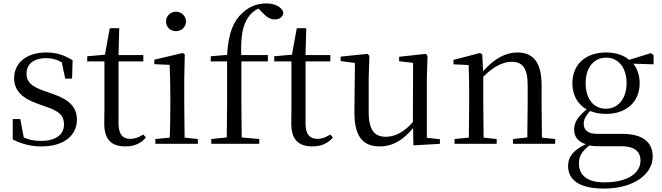

<svg xmlns="http://www.w3.org/2000/svg" viewBox="-20 -836 3847 1116"><path d="M221 15C357 15 427 -53 427 -140C427 -210 388 -255 287 -290L236 -308C163 -333 134 -360 134 -408C134 -461 173 -498 249 -498C281 -498 309 -491 339 -474L359 -379H399L402 -486C352 -516 309 -531 249 -531C129 -531 62 -466 62 -382C62 -307 113 -264 194 -235L246 -216C327 -190 352 -162 352 -113C352 -56 307 -17 219 -17C177 -17 146 -24 118 -37L98 -144H54V-25C108 1 157 15 221 15Z M709 15C761 15 800 -3 828 -37L813 -54C786 -38 767 -29 737 -29C693 -29 669 -56 669 -118V-479H813V-516H669L673 -672H618L590 -518L487 -509V-479H587V-207C587 -171 586 -150 586 -118C586 -28 625 15 709 15Z M1003 -655C1034 -655 1061 -678 1061 -711C1061 -744 1034 -768 1003 -768C971 -768 945 -744 945 -711C945 -678 971 -655 1003 -655ZM966 0H1130V-28L1053 -36C1052 -92 1051 -175 1051 -229V-380L1054 -520L1042 -528L877 -489V-463L966 -459C968 -409 970 -356 970 -289V-229C970 -175 969 -92 967 -36L883 -28V0Z M1297 0H1487V-28L1385 -37L1383 -229V-479H1537V-516H1382C1379 -630 1391 -687 1422 -734C1437 -757 1458 -776 1483 -786L1502 -766C1530 -736 1551 -723 1577 -723C1607 -723 1626 -740 1627 -764C1617 -798 1574 -816 1526 -816C1477 -816 1429 -799 1388 -760C1335 -711 1307 -640 1300 -517L1205 -509V-479H1300V-229L1298 -37L1208 -28V0Z M1796 15C1848 15 1887 -3 1915 -37L1900 -54C1873 -38 1854 -29 1824 -29C1780 -29 1756 -56 1756 -118V-479H1900V-516H1756L1760 -672H1705L1677 -518L1574 -509V-479H1674V-207C1674 -171 1673 -150 1673 -118C1673 -28 1712 15 1796 15Z M2383 9 2537 0V-27L2461 -35V-380L2465 -511L2455 -523L2300 -506V-480L2381 -471L2380 -127C2334 -73 2280 -41 2223 -41C2158 -41 2123 -78 2123 -185V-380L2127 -511L2117 -523L1960 -507V-481L2043 -470L2040 -186C2039 -37 2093 15 2188 15C2267 15 2330 -28 2381 -92Z M3044 0H3207V-28L3130 -36L3128 -229V-342C3128 -477 3076 -531 2988 -531C2922 -531 2856 -499 2788 -422L2783 -520L2770 -528L2616 -488V-462L2704 -458C2706 -408 2707 -358 2707 -289V-229L2705 -36L2622 -28V0H2867V-28L2791 -36L2789 -229V-390C2855 -457 2913 -477 2955 -477C3013 -477 3047 -443 3047 -344V-229L3045 -37L2962 -28V0Z M3502 -204C3429 -204 3384 -263 3384 -352C3384 -442 3431 -501 3503 -501C3574 -501 3622 -443 3622 -353C3622 -264 3574 -204 3502 -204ZM3502 -174C3622 -174 3698 -245 3698 -352C3698 -397 3685 -436 3661 -466L3779 -462V-516L3762 -527L3637 -488C3606 -515 3559 -531 3503 -531C3382 -531 3307 -460 3307 -352C3307 -284 3337 -230 3390 -200C3338 -158 3317 -123 3317 -84C3317 -42 3339 -12 3385 2C3317 34 3282 73 3282 128C3282 205 3340 260 3490 260C3675 260 3774 168 3774 75C3774 -9 3717 -58 3596 -58H3450C3395 -58 3373 -82 3373 -116C3373 -144 3385 -163 3410 -191C3436 -180 3467 -174 3502 -174ZM3405 10C3424 13 3443 14 3469 14H3592C3676 14 3703 52 3703 97C3703 169 3631 224 3492 224C3398 224 3345 186 3345 114C3345 70 3364 43 3405 10Z"/></svg>

Font: Harano Aji Mincho KR
Style: Regular
Weight: 400
Foundry: Masamichi Hosoda
Version: HaranoAjiMinchoKR-Regular version 20230610;ttx 4.39.4